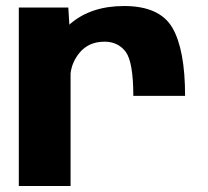

<svg xmlns="http://www.w3.org/2000/svg" viewBox="-20 -618 690 638"><path d="M423 -299.5H595C595 -401.5 581 -477 553 -525.5C525 -573.5 471.5 -598 392.5 -598C319.5 -598 260.5 -578.5 215.5 -540.5C214 -539 212 -537.5 210.5 -536L207 -593H42.5V0H214.5V-374C217.5 -399.5 227.5 -422.5 244.5 -443C265 -467.5 292.5 -479.5 327.5 -479.5C357.5 -479.5 381 -468 398 -445.5C414.5 -422.5 423 -374 423 -299.5Z"/></svg>

Font: Anybody
Style: Bold
Weight: 700
Designer: Tyler Finck
Foundry: Etcetera Type Company
Version: Version 1.110